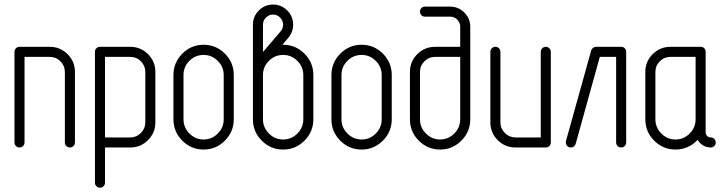

<svg xmlns="http://www.w3.org/2000/svg" viewBox="-20 -666 3266 867"><path d="M45.4 -22.9V-431.6Q45.4 -441.4 52 -448Q58.6 -454.6 68.4 -454.6H204.6Q252 -454.6 285.2 -421.4Q318.4 -388.2 318.4 -340.8V-22.9Q318.4 -13.2 311.8 -6.6Q305.2 0 295.7 0Q286.1 0 279.5 -6.6Q272.9 -13.2 272.9 -22.9V-340.8Q272.9 -369.1 252.9 -389.2Q232.9 -409.2 204.6 -409.2H90.8V-22.9Q90.8 -13.2 84.2 -6.6Q77.6 0 68.1 0Q58.6 0 52 -6.6Q45.4 -13.2 45.4 -22.9Z M408.7 159.2V-431.6Q408.7 -441.4 415.3 -448Q421.9 -454.6 431.6 -454.6H567.9Q615.2 -454.6 648.4 -421.4Q681.6 -388.2 681.6 -340.8V-113.8Q681.6 -66.4 648.4 -33.2Q615.2 0 567.9 0H454.1V159.2Q454.1 168.9 447.5 175.3Q440.9 181.6 431.4 181.6Q421.9 181.6 415.3 175Q408.7 168.5 408.7 159.2ZM454.1 -45.4H567.9Q596.2 -45.4 616.2 -65.4Q636.2 -85.4 636.2 -113.8V-340.8Q636.2 -369.1 616.2 -389.2Q596.2 -409.2 567.9 -409.2H454.1Z M763.2 -127.4V-327.1Q763.2 -383.3 803.2 -423.6Q843.3 -463.9 899.4 -463.9Q955.6 -463.9 995.6 -423.8Q1035.6 -383.8 1035.6 -327.1V-127.4Q1035.6 -71.3 995.6 -31Q955.6 9.3 899.4 9.3Q843.3 9.3 803.2 -30.8Q763.2 -70.8 763.2 -127.4ZM808.6 -127.4Q808.6 -90.3 835.4 -63.2Q862.3 -36.1 899.4 -36.1Q936.5 -36.1 963.4 -63Q990.2 -89.8 990.2 -127.4V-327.1Q990.2 -364.3 963.4 -391.1Q936.5 -418 899.4 -418Q862.3 -418 835.4 -391.4Q808.6 -364.7 808.6 -327.1Z M1122.1 -127.4V-554.7Q1122.1 -591.8 1148.9 -618.7Q1175.8 -645.5 1213.1 -645.5Q1250.5 -645.5 1277.1 -618.7Q1303.7 -591.8 1303.7 -554.7Q1303.7 -521 1282.2 -495.6L1254.9 -463.9H1258.3Q1314.5 -463.9 1354.7 -423.8Q1395 -383.8 1395 -327.1V-127.4Q1395 -71.3 1355 -31Q1314.9 9.3 1258.5 9.3Q1202.1 9.3 1162.1 -30.8Q1122.1 -70.8 1122.1 -127.4ZM1167.5 -127.4Q1167.5 -90.3 1194.3 -63.2Q1221.2 -36.1 1258.5 -36.1Q1295.9 -36.1 1322.8 -63Q1349.6 -89.8 1349.6 -127.4V-327.1Q1349.6 -364.3 1322.8 -391.1Q1295.9 -418 1258.5 -418Q1221.2 -418 1194.3 -391.4Q1167.5 -364.7 1167.5 -327.1ZM1167.5 -431.2 1247.6 -524.9Q1258.3 -537.1 1258.3 -554.7Q1258.3 -573.2 1244.9 -586.7Q1231.4 -600.1 1212.9 -600.1Q1194.3 -600.1 1180.9 -586.7Q1167.5 -573.2 1167.5 -554.7Z M1476.6 -127.4V-327.1Q1476.6 -383.3 1516.6 -423.6Q1556.6 -463.9 1612.8 -463.9Q1668.9 -463.9 1709 -423.8Q1749 -383.8 1749 -327.1V-127.4Q1749 -71.3 1709 -31Q1668.9 9.3 1612.8 9.3Q1556.6 9.3 1516.6 -30.8Q1476.6 -70.8 1476.6 -127.4ZM1522 -127.4Q1522 -90.3 1548.8 -63.2Q1575.7 -36.1 1612.8 -36.1Q1649.9 -36.1 1676.8 -63Q1703.6 -89.8 1703.6 -127.4V-327.1Q1703.6 -364.3 1676.8 -391.1Q1649.9 -418 1612.8 -418Q1575.7 -418 1548.8 -391.4Q1522 -364.7 1522 -327.1Z M1831.1 -127.4V-340.8Q1831.1 -388.2 1864.3 -421.4Q1897.5 -454.6 1944.8 -454.6H2058.1V-545.4Q2058.1 -564 2044.7 -577.4Q2031.2 -590.8 2012.7 -590.8H1898.9Q1889.2 -590.8 1882.8 -597.4Q1876.5 -604 1876.5 -613.5Q1876.5 -623 1882.8 -629.6Q1889.2 -636.2 1898.9 -636.2H2012.7Q2049.8 -636.2 2076.7 -609.4Q2103.5 -582.5 2103.5 -545.4V-127.4Q2103.5 -71.3 2063.5 -31Q2023.4 9.3 1967.3 9.3Q1911.1 9.3 1871.1 -30.8Q1831.1 -70.8 1831.1 -127.4ZM1876.5 -127.4Q1876.5 -90.3 1903.3 -63.2Q1930.2 -36.1 1967.3 -36.1Q2004.4 -36.1 2031.2 -63Q2058.1 -89.8 2058.1 -127.4V-409.2H1944.8Q1916.5 -409.2 1896.5 -389.2Q1876.5 -369.1 1876.5 -340.8Z M2194.3 -113.8V-431.6Q2194.3 -441.4 2200.9 -448Q2207.5 -454.6 2217 -454.6Q2226.6 -454.6 2233.2 -448Q2239.7 -441.4 2239.7 -431.6V-113.8Q2239.7 -85.4 2259.8 -65.4Q2279.8 -45.4 2308.1 -45.4H2421.9V-431.6Q2421.9 -441.4 2428.5 -448Q2435.1 -454.6 2444.6 -454.6Q2454.1 -454.6 2460.7 -448Q2467.3 -441.4 2467.3 -431.6V-22.9Q2467.3 -13.2 2460.7 -6.6Q2454.1 0 2444.3 0H2308.1Q2260.7 0 2227.5 -33.2Q2194.3 -66.4 2194.3 -113.8Z M2535.2 -22.9Q2535.2 -25.4 2535.6 -28.8L2649.4 -437.5Q2651.9 -444.8 2657.7 -449.7Q2663.6 -454.6 2671.4 -454.6H2785.2Q2794.9 -454.6 2801.3 -448Q2807.6 -441.4 2807.6 -431.6V-22.9Q2807.6 -13.2 2801 -6.6Q2794.4 0 2784.9 0Q2775.4 0 2768.8 -6.6Q2762.2 -13.2 2762.2 -22.9V-409.2H2688.5L2579.6 -16.6Q2577.1 -9.3 2571.3 -4.6Q2565.4 0 2557.6 0Q2547.9 0 2541.5 -6.6Q2535.2 -13.2 2535.2 -22.9Z M2894 -127.4V-340.8Q2894 -388.2 2927.2 -421.4Q2960.4 -454.6 3007.8 -454.6H3144Q3153.8 -454.6 3160.2 -448Q3166.5 -441.4 3166.5 -431.6V-68.4Q3166.5 -58.6 3173.1 -52Q3179.7 -45.4 3189.2 -45.4Q3198.7 -45.4 3205.3 -38.8Q3211.9 -32.2 3211.9 -22.7Q3211.9 -13.2 3205.3 -6.6Q3198.7 0 3189.5 0Q3170.9 0 3155 -9.3Q3139.2 -18.6 3130.4 -34.7Q3089.8 8.8 3030.3 9.3Q2974.1 9.3 2934.1 -30.8Q2894 -70.8 2894 -127.4ZM2939.5 -127.4Q2939.5 -90.3 2966.3 -63.2Q2993.2 -36.1 3030.3 -36.1Q3067.4 -36.1 3094.2 -63Q3121.1 -89.8 3121.1 -127.4V-409.2H3007.8Q2979.5 -409.2 2959.5 -389.2Q2939.5 -369.1 2939.5 -340.8Z"/></svg>

Font: OpenGost Type A TT
Style: Regular
Weight: 400
Version: Version 0.3